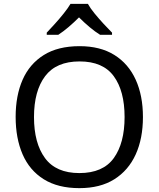

<svg xmlns="http://www.w3.org/2000/svg" viewBox="-20 -964 821 994"><path d="M720 -358Q720 -247 682.5 -164.5Q645 -82 572 -36Q499 10 391 10Q280 10 206.5 -36Q133 -82 97 -165Q61 -248 61 -359Q61 -469 97 -551Q133 -633 206.5 -679Q280 -725 392 -725Q499 -725 572 -679.5Q645 -634 682.5 -551.5Q720 -469 720 -358ZM156 -358Q156 -223 213 -145.5Q270 -68 391 -68Q513 -68 569 -145.5Q625 -223 625 -358Q625 -493 569 -569.5Q513 -646 392 -646Q271 -646 213.5 -569.5Q156 -493 156 -358ZM435 -944Q447 -922 469.5 -894.5Q492 -867 516.5 -840.5Q541 -814 560 -795V-784H498Q472 -800 444 -823.5Q416 -847 389 -874Q362 -847 335 -824Q308 -801 282 -784H222V-795Q241 -815 264.5 -841Q288 -867 310 -894.5Q332 -922 345 -944Z"/></svg>

Font: Noto Sans Tirhuta
Style: Regular
Weight: 400
Designer: Monotype Design Team
Foundry: Monotype Imaging Inc.
Version: Version 2.003; ttfautohint (v1.8.4.7-5d5b)